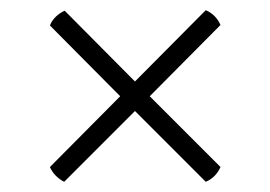

<svg xmlns="http://www.w3.org/2000/svg" viewBox="-20 -540 531 377"><path d="M413 -491C407 -504 398 -514 384 -520L245 -380L107 -519C94 -513 83 -503 78 -490L216 -351L78 -212C83 -200 94 -189 106 -183L245 -322L384 -183C398 -189 407 -199 413 -212L274 -351Z"/></svg>

Font: Arima Koshi Light
Style: Regular
Weight: 300
Designer: Joana Correia and Natanael Gama
Foundry: NDISCOVER
Version: Version 1.019;PS 001.019;hotconv 1.0.88;makeotf.lib2.5.64775